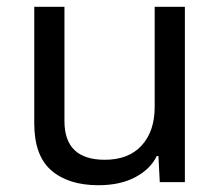

<svg xmlns="http://www.w3.org/2000/svg" viewBox="-20 -537 653 566"><path d="M270 9Q182 9 131.5 -34.5Q81 -78 81 -173V-517H170V-180Q170 -66 289 -66Q359 -66 397.5 -108Q436 -150 436 -222V-517H525V0H451L447 -77H442Q424 -39 379.5 -15Q335 9 270 9Z"/></svg>

Font: Noto Sans Thai UI
Style: Regular
Weight: 400
Designer: Monotype Design Team
Foundry: Monotype Imaging Inc.
Version: Version 2.000